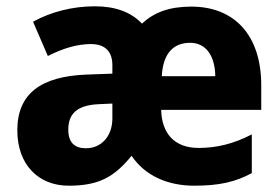

<svg xmlns="http://www.w3.org/2000/svg" viewBox="-20 -580 888 610"><path d="M588 -559C518 -559 470 -541 431 -505C396 -542 346 -560 281 -560C210 -560 141 -542 85 -511L132 -402C181 -427 226 -440 269 -440C311 -440 337 -419 337 -373V-346L253 -343C112 -337 35 -284 35 -166C35 -57 102 10 198 10C295 10 343 -18 398 -85C442 -20 515 10 597 10C677 10 728 -2 780 -30V-153C722 -123 668 -110 611 -110C535 -110 494 -155 492 -231H810V-309C810 -470 723 -559 588 -559ZM584 -444C635 -444 663 -402 664 -338H494C498 -413 533 -444 584 -444ZM294 -249 337 -251V-204C337 -145 300 -109 253 -109C218 -109 197 -126 197 -168C197 -217 223 -246 294 -249Z"/></svg>

Font: Noto Sans Gurmukhi UI SemiCondensed ExtraBold
Style: Regular
Weight: 800
Width: 4
Designer: Jelle Bosma - Monotype Design Team
Foundry: Monotype Imaging Inc.
Version: Version 2.004